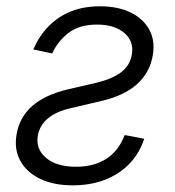

<svg xmlns="http://www.w3.org/2000/svg" viewBox="-20 -568 547 600"><path d="M84 -413.6Q102.1 -455.1 131.3 -485.4Q160.6 -515.6 200.9 -532Q241.2 -548.3 293 -548.3Q348.1 -548.3 387.9 -529.1Q427.7 -509.8 446.5 -475.3Q465.3 -440.9 457.5 -395.5Q448.7 -341.8 408.4 -305.2Q368.2 -268.6 293 -251.5L201.2 -230Q155.8 -219.7 129.9 -198.2Q104 -176.8 98.1 -143.6Q91.3 -102.1 124 -74.5Q156.7 -46.9 217.8 -46.9Q273.4 -46.9 312.3 -71.8Q351.1 -96.7 369.6 -146L430.7 -134.3Q415 -87.4 383.1 -54.9Q351.1 -22.5 306.4 -5.6Q261.7 11.2 207.5 11.2Q147.9 11.2 105.7 -9Q63.5 -29.3 43.7 -64.9Q23.9 -100.6 31.7 -147.5Q40.5 -201.2 80.6 -236.6Q120.6 -272 193.4 -289.1L280.3 -309.1Q331.1 -321.3 358.6 -342.3Q386.2 -363.3 392.1 -397.9Q398.9 -439.5 368.2 -465.3Q337.4 -491.2 283.2 -491.2Q228 -491.2 194.3 -465.3Q160.6 -439.5 143.1 -400.9Z"/></svg>

Font: Inter 17pt Light
Style: Italic
Weight: 300
Italic angle: -9.3988°
Version: Version 4.001;git-66647c0bb